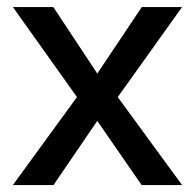

<svg xmlns="http://www.w3.org/2000/svg" viewBox="-20 -534 562 554"><path d="M389.2 -513.7H505.4L319.8 -253.9L505.4 0H388.7L260.7 -185.1L134.3 0H17.1L202.1 -253.9L17.1 -513.7H133.8L260.7 -321.8Z"/></svg>

Font: Estedad-FD Medium
Style: Regular
Weight: 500
Designer: Amin Abedi
Version: Version 7.3